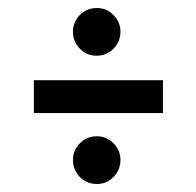

<svg xmlns="http://www.w3.org/2000/svg" viewBox="-20 -545 490 479"><path d="M221.5 -406Q196.5 -406 179.2 -423.5Q162 -441 162 -466Q162 -490 179.2 -507.5Q196.5 -525 221.5 -525Q246 -525 263.2 -507.5Q280.5 -490 280.5 -466Q280.5 -441 263.2 -423.5Q246 -406 221.5 -406ZM64.5 -263V-345H386.5V-263ZM221.5 -86Q196.5 -86 179.2 -103.5Q162 -121 162 -146Q162 -170 179.2 -187.5Q196.5 -205 221.5 -205Q246 -205 263.2 -187.5Q280.5 -170 280.5 -146Q280.5 -121 263.2 -103.5Q246 -86 221.5 -86Z"/></svg>

Font: Trispace Condensed
Style: Regular
Weight: 400
Width: 3
Designer: Tyler Finck
Foundry: Etcetera Type Company
Version: Version 1.210; ttfautohint (v1.8.3)